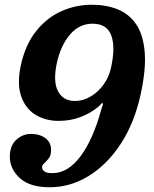

<svg xmlns="http://www.w3.org/2000/svg" viewBox="-20 -780 648 810"><path d="M157.5 -74Q157.5 -64 167.5 -56.8Q177.5 -49.5 201 -49.5Q266.5 -49.5 319.8 -120.8Q373 -192 407.5 -319Q411.5 -331.5 413.5 -337.2Q415.5 -343 413 -344.5Q410.5 -346.5 406.8 -341.8Q403 -337 394.5 -329.5Q362.5 -302.5 319.5 -286.2Q276.5 -270 227.5 -270Q172 -270 129.5 -296Q87 -322 69 -374.8Q51 -427.5 68.5 -507.5Q88 -593.5 133 -649.5Q178 -705.5 239 -732.8Q300 -760 368 -760Q428.5 -760 476.8 -740.5Q525 -721 554.8 -677Q584.5 -633 590.5 -560Q596.5 -487 573 -380Q546.5 -260 489 -172.5Q431.5 -85 354 -37.5Q276.5 10 190 10Q106 10 63.8 -28.5Q21.5 -67 21.5 -119Q21.5 -165.5 48.5 -190.2Q75.5 -215 110.5 -215Q148 -215 171.8 -197Q195.5 -179 195.5 -147Q195.5 -125 186 -112.5Q176.5 -100 167 -91.5Q157.5 -83 157.5 -74ZM220 -515Q203 -437 224.5 -395.5Q246 -354 296 -354Q330 -354 361.8 -372.5Q393.5 -391 416.8 -423Q440 -455 448.5 -495Q467.5 -580.5 449.5 -630.2Q431.5 -680 370 -680Q314.5 -680 275.5 -634.5Q236.5 -589 220 -515Z"/></svg>

Font: Besley*
Style: Bold Italic
Weight: 700
Italic angle: -13°
Designer: Owen Earl
Foundry: indestructible type*
Version: Version 2.000; ttfautohint (v1.8.3)